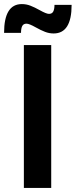

<svg xmlns="http://www.w3.org/2000/svg" viewBox="-31 -921 371 941"><path d="M86 -700H220V0H86ZM232 -757Q210 -757 189.5 -765Q169 -773 144 -787Q112 -805 99 -805Q84 -805 78 -793.5Q72 -782 72 -760H-11Q-11 -901 76 -901Q98 -901 118.5 -893Q139 -885 164 -871Q196 -853 209 -853Q224 -853 230 -864.5Q236 -876 236 -897H320Q320 -757 232 -757Z"/></svg>

Font: Montserrat arm2 Medium
Style: Regular
Weight: 500
Designer: Julieta Ulanovsky
Foundry: Julieta Ulanovsky
Version: Version 6.000